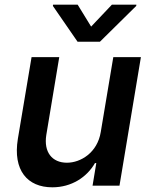

<svg xmlns="http://www.w3.org/2000/svg" viewBox="-20 -788 642 815"><path d="M407.7 -227.6C393.5 -139.9 322.4 -97.3 264.2 -97.3C200.6 -97.3 165.1 -142.8 176.5 -214.8L231.5 -545.5H114L55.8 -198.5C34.1 -65.3 96.2 7.1 202.1 7.1C284.1 7.1 349.1 -36.2 383.2 -95.9H388.8L372.9 0H487.2L578.1 -545.5H460.9ZM204.5 -762.8 309.3 -610.8H404.1L558.2 -762.8L558.9 -768.1H454.9L366.8 -675.1L309.7 -768.1H205.3Z"/></svg>

Font: Magic Ui Pro Semi Bold
Style: Italic
Weight: 600
Italic angle: -9.39999°
Designer: Stefan Endress, Andreas Faust
Version: Version 1.000;FEAKit 1.0